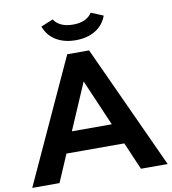

<svg xmlns="http://www.w3.org/2000/svg" viewBox="-108 -1005 974 1089"><g transform="rotate(-10 379.0 -460.5)"><path d="M615 0 547 -158H214L146 0H-11L316 -712H442L769 0ZM266 -277H496L381 -544ZM199 -892 269 -921Q301 -872 379 -872Q456 -872 488 -921L558 -892Q538 -838 491 -810Q444 -782 379 -782Q313 -782 266 -810Q219 -838 199 -892Z"/></g></svg>

Font: Muli ExtraBold
Style: Regular
Weight: 800
Designer: Vernon Adams
Foundry: Vernon Adams
Version: Version 2.000